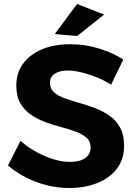

<svg xmlns="http://www.w3.org/2000/svg" viewBox="-20 -935 677 964"><path d="M538 -510Q501 -533 461.5 -548.5Q422 -564 385.5 -572.5Q349 -581 320 -581Q280 -581 255.5 -565.5Q231 -550 231 -519Q231 -490 251.5 -471.5Q272 -453 305 -441.5Q338 -430 378 -418.5Q418 -407 457.5 -392Q497 -377 530.5 -353.5Q564 -330 583.5 -293.5Q603 -257 603 -203Q603 -135 567 -88Q531 -41 468.5 -16Q406 9 329 9Q271 9 215 -5Q159 -19 109.5 -44.5Q60 -70 20 -104L83 -228Q119 -196 162.5 -172Q206 -148 250 -135Q294 -122 331 -122Q380 -122 407.5 -141Q435 -160 435 -195Q435 -225 415 -243Q395 -261 362 -273.5Q329 -286 289 -296.5Q249 -307 209 -321.5Q169 -336 136 -358.5Q103 -381 82.5 -416Q62 -451 62 -505Q62 -569 96 -615.5Q130 -662 191 -687.5Q252 -713 333 -713Q407 -713 477 -691.5Q547 -670 599 -636ZM367 -915 503 -862 367 -754 255 -764Z"/></svg>

Font: Alexandria SemiBold
Style: Regular
Weight: 600
Designer: Mohamed Gaber
Foundry: Kief Type Foundry
Version: Version 5.100